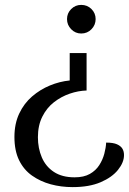

<svg xmlns="http://www.w3.org/2000/svg" viewBox="-20 -550 529 785"><path d="M334 -333V-180Q300 -179 265 -167Q230 -155 200.5 -132Q171 -109 153 -73Q135 -37 135 11Q135 56 151 93.5Q167 131 200.5 153Q234 175 285 175Q323 175 347.5 161Q372 147 386 125Q400 103 406.5 78.5Q413 54 414 33Q443 33 458.5 40Q474 47 480.5 58Q487 69 487 84Q487 114 462.5 144.5Q438 175 391.5 195Q345 215 277 215Q230 215 187.5 203.5Q145 192 111 168Q77 144 58 105Q39 66 39 10Q39 -44 58.5 -85.5Q78 -127 111 -155.5Q144 -184 184 -200.5Q224 -217 265 -221V-333ZM312 -530Q337 -530 354 -513Q371 -496 371 -472Q371 -448 354 -430.5Q337 -413 312 -413Q288 -413 271 -430.5Q254 -448 254 -472Q254 -496 271 -513Q288 -530 312 -530Z"/></svg>

Font: Arima Medium
Style: Regular
Weight: 500
Designer: Joana Correia and Natanael Gama
Foundry: NDISCOVER
Version: Version 1.101;gftools[0.9.23]